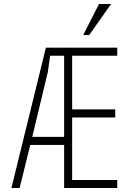

<svg xmlns="http://www.w3.org/2000/svg" viewBox="-20 -938 640 958"><path d="M565 -660H340V-392H555V-352H340V-40H565V0H300V-215H131L78 0H37L209 -700H565ZM300 -255V-660H230L219 -580L141 -255ZM534 -918 425 -763H395L474 -918Z"/></svg>

Font: Fliege Mono Thin
Style: Regular
Weight: 100
Version: Version 0.020;Glyphs 3.3 (3306)